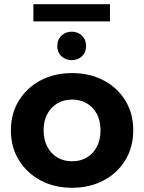

<svg xmlns="http://www.w3.org/2000/svg" viewBox="-20 -898 695 926"><path d="M327.5 7.6Q242 7.6 175.5 -28Q109 -63.6 70.7 -126.2Q32.5 -188.8 32.5 -269.3Q32.5 -350.4 70.9 -412.6Q109.3 -474.8 175.5 -510.2Q241.8 -545.5 327.5 -545.5Q413.3 -545.5 480.1 -510.2Q546.9 -474.9 584.7 -412.7Q622.6 -350.6 622.6 -269.3Q622.6 -188.6 584.8 -126.1Q547 -63.6 480 -28Q413 7.6 327.5 7.6ZM327.5 -120.1Q367 -120.1 397.9 -137.9Q428.7 -155.6 446.8 -189.5Q464.8 -223.3 464.8 -269.2Q464.8 -316 446.8 -349.2Q428.7 -382.3 397.9 -400.1Q367 -417.8 327.8 -417.8Q288.7 -417.8 257.8 -400.1Q226.9 -382.3 208.6 -349.2Q190.3 -316 190.3 -269.2Q190.3 -223.3 208.6 -189.5Q226.9 -155.6 257.8 -137.9Q288.6 -120.1 327.5 -120.1ZM325.7 -607.9Q296.8 -607.9 276.5 -626.5Q256.3 -645.2 256.3 -676.2Q256.3 -707.1 276.5 -726.2Q296.8 -745.2 325.7 -745.2Q354.7 -745.2 375 -726.2Q395.2 -707.1 395.2 -676.2Q395.2 -645.2 375 -626.5Q354.7 -607.9 325.7 -607.9ZM141.1 -794.9V-877.9H510.4V-794.9Z"/></svg>

Font: Montserrat Alternates Thin
Style: Regular
Weight: 100
Designer: Julieta Ulanovsky
Foundry: Julieta Ulanovsky
Version: Version 9.000